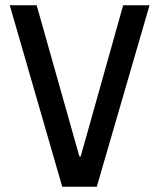

<svg xmlns="http://www.w3.org/2000/svg" viewBox="-20 -708 604 728"><path d="M216 0 17 -688H119L281 -115H286L447 -688H547L347 0Z"/></svg>

Font: Saira SemiCondensed Medium
Style: Regular
Weight: 500
Width: 4
Designer: Hector Gatti with collaboration of the Omnibus-Type team
Foundry: Omnibus-Type
Version: Version 1.101